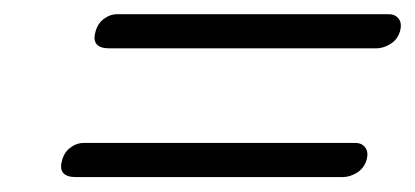

<svg xmlns="http://www.w3.org/2000/svg" viewBox="-20 -474 571 264"><path d="M111.5 -431Q114.5 -442 123 -448.2Q131.5 -454.5 141 -454.5H514.5Q523.5 -454.5 528.2 -448.2Q533 -442 530 -431Q526.5 -419.5 516.8 -413.5Q507 -407.5 497 -407.5H130.5Q104.5 -407.5 111.5 -431ZM65.5 -254Q68.5 -265 77 -271.2Q85.5 -277.5 95 -277.5H468.5Q477.5 -277.5 482.2 -271.2Q487 -265 484 -254Q480.5 -242.5 470.8 -236.5Q461 -230.5 451 -230.5H84.5Q58.5 -230.5 65.5 -254Z"/></svg>

Font: Fraunces 72pt Black
Style: Italic
Weight: 900
Italic angle: -16°
Version: Version 1.000;[b76b70a41]